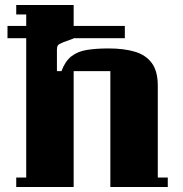

<svg xmlns="http://www.w3.org/2000/svg" viewBox="-20 -749 732 769"><path d="M10 -596V-645H85V-691H45V-729H275V-645H480V-596H275V-595L234 -580Q216 -573 212 -567.5Q208 -562 208 -550V-464H226Q241 -504 266 -523.5Q291 -543 328 -549Q365 -555 415 -555Q476 -555 520 -542Q564 -529 588 -496.5Q612 -464 612 -405V-38H652V0H422V-464H275V0H45V-38H85V-596Z"/></svg>

Font: Unlock
Style: Regular
Weight: 400
Designer: Eduardo Rodriguez Tunni
Foundry: Eduardo Rodriguez Tunni
Version: Version 1.003; ttfautohint (v1.8.4.7-5d5b);gftools[0.9.23]